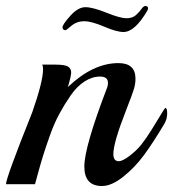

<svg xmlns="http://www.w3.org/2000/svg" viewBox="-41 -616 579 642"><path d="M508 -201Q471 -139 440.5 -97.5Q410 -56 371 -25Q332 6 300 6Q241 6 241 -59Q241 -124 316 -320Q320 -329 320 -339Q320 -360 293.5 -360Q267 -360 241.5 -343.5Q216 -327 195 -296.5Q174 -266 157 -234.5Q140 -203 125.5 -162Q111 -121 102.5 -93.5Q94 -66 85.5 -34.5Q77 -3 76 0H-21Q-21 -21 67 -241Q103 -344 103 -385Q103 -395 100 -400H142Q177 -400 187 -393Q197 -386 197 -374Q197 -362 186 -325Q270 -405 355 -405Q412 -405 412 -353Q412 -336 407 -319Q402 -302 382 -251Q338 -139 338 -101Q338 -77 356 -77Q369 -77 392.5 -95Q416 -113 431.5 -132.5Q447 -152 465.5 -181.5Q484 -211 497 -233Q510 -255 512 -255Q518 -255 518 -236.5Q518 -218 508 -201ZM452 -581Q410 -509 372 -509Q349 -509 307 -527Q265 -545 240.5 -545Q216 -545 198 -530Q180 -515 179 -515Q168 -515 168 -524.5Q168 -534 194 -563Q220 -592 244.5 -592Q269 -592 315 -573.5Q361 -555 381.5 -555Q402 -555 413.5 -565.5Q425 -576 432 -586Q439 -596 445 -596Q454 -596 454 -588Q454 -585 452 -581Z"/></svg>

Font: Playball
Style: Regular
Weight: 400
Designer: Robert E. Leuschke
Foundry: Robert E. Leuschke
Version: Version 1.001